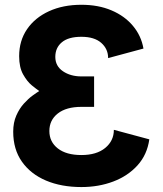

<svg xmlns="http://www.w3.org/2000/svg" viewBox="-20 -755 667 788"><path d="M314 -441.4H366.2V-316.4H314Q252 -316.4 217.3 -289.3Q182.6 -262.2 182.6 -217.3Q182.6 -172.9 217.3 -145.8Q252 -118.7 314 -118.7Q376.5 -118.7 411.9 -147.9Q447.3 -177.2 447.3 -222.2L592.8 -183.1Q584 -120.1 544.4 -76.4Q504.9 -32.7 444.8 -10Q384.8 12.7 314 12.7Q231.9 12.7 168.9 -13.9Q106 -40.5 70.1 -91.3Q34.2 -142.1 34.2 -214.4Q34.2 -252 46.9 -280.8Q59.6 -309.6 77.9 -329.8Q96.2 -350.1 113.8 -362.8Q131.3 -375.5 141.1 -381.3Q130.4 -388.7 110.8 -404.5Q91.3 -420.4 75 -449.5Q58.6 -478.5 58.6 -524.4Q58.6 -587.9 91.1 -635.3Q123.5 -682.6 181.2 -709Q238.8 -735.4 314 -735.4Q383.8 -735.4 437.7 -712.4Q491.7 -689.5 525.6 -648.9Q559.6 -608.4 568.8 -555.7L423.8 -516.6Q423.8 -554.2 395.5 -579.1Q367.2 -604 314 -604Q260.7 -604 233.9 -581.5Q207 -559.1 207 -521.5Q207 -483.9 238.3 -462.6Q269.5 -441.4 314 -441.4Z"/></svg>

Font: Giphurs
Style: Bold
Weight: 700
Version: Version 0.920; ttfautohint (v1.8.4.7-5d5b)